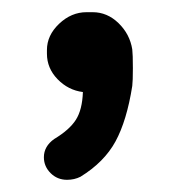

<svg xmlns="http://www.w3.org/2000/svg" viewBox="-20 -144 294 315"><path d="M52 114Q52 96 69 84Q94 69 104.5 52.5Q115 36 116 7Q92 4 74.5 -14Q57 -32 57 -56V-62Q57 -86 77 -105Q97 -124 122 -124H132Q156 -124 174.5 -106Q193 -88 197 -63Q198 -55 198 -32Q198 -11 197 -3Q188 54 169.5 88Q151 122 112 146Q102 151 90 151Q74 151 63 140Q52 129 52 114Z"/></svg>

Font: 寒蝉全圆体 Bold
Style: Regular
Weight: 700
Designer: Warren2060
      Designed by Motoya company      

      [Varela Round]
      Joe Prince(Latin component); Avraham Cornf
Foundry: ChillType
Version: Version 3.200